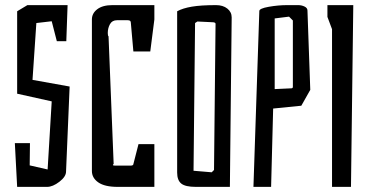

<svg xmlns="http://www.w3.org/2000/svg" viewBox="-20 -730 1445 750"><path d="M202 -569 182 -647 122 -640 107 -418 252 -392 238 -60Q238 -40 212 -20Q186 0 164 0H47L38 -171H97L96 -84L166 -68L182 -334L47 -364V-686L87 -710H244L239 -569Z M583 0H440Q389 0 364 -17.5Q339 -35 339 -62V-654Q339 -678 360 -694Q381 -710 419 -710H583V-654L567 -529H501L491 -642Q491 -651 479 -651H437Q418 -651 409.5 -635.5Q401 -620 401 -601Q401 -590 404 -588L424 -89Q421 -88 421 -86Q421 -83 430 -83H489Q501 -83 501 -89L521 -167H583Z M745 0Q704 0 688 -13Q672 -26 672 -56V-686Q694 -698 729.5 -704Q765 -710 824 -710Q851 -710 868 -696.5Q885 -683 885 -662L878 0ZM807 -57 816 -66 822 -637Q822 -642 813 -643L751 -646L742 -640L736 -63Z M1102 -710H1145Q1158 -710 1169.5 -704.5Q1181 -699 1181 -689L1192 -379L1157 -317L1047 -306L1039 0H970L993 -687Q993 -697 1030 -703.5Q1067 -710 1102 -710ZM1118 -385Q1124 -385 1124 -391V-650L1109 -665L1053 -658V-382Z M1351 0H1277V-616L1259 -664V-710H1360Z"/></svg>

Font: Bahiana
Style: Regular
Weight: 400
Designer: Pablo Cosgaya & Dani Raskovsky
Foundry: Pablo Cosgaya & Dani Raskovsky
Version: Version 1.005